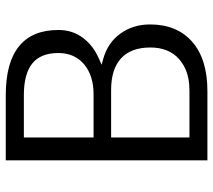

<svg xmlns="http://www.w3.org/2000/svg" viewBox="-56 -688 736 663"><g transform="rotate(-90 311.5 -356.0)"><path d="M89.8 -7.3V-703.6H314.9Q343.3 -703.6 368.2 -700.7Q393.1 -697.8 414.3 -691.9Q435.5 -686 452.9 -677.5Q470.2 -668.9 484.4 -657.2Q540 -611.8 540 -521.5Q540 -497.6 533.4 -476.8Q526.9 -456.1 513.2 -437.5Q503.9 -425.3 492.9 -415Q481.9 -404.8 468.3 -396.2Q454.6 -387.7 439 -380.9L419.9 -372.6L439.9 -367.2Q453.6 -363.3 466.1 -357.7Q478.5 -352.1 489.5 -344.7Q500.5 -337.4 509.8 -328.4Q519 -319.3 526.9 -308.6Q543 -286.6 551 -261Q559.1 -235.4 559.1 -205.1Q559.1 -112.8 499.5 -60.1Q439.5 -7.3 329.1 -7.3ZM168.9 -332.5V-76.7V-69.3H176.3H331.1Q353.5 -69.3 373 -73.2Q392.6 -77.1 409.2 -85.2Q425.8 -93.3 439.5 -105Q459.5 -123 469.5 -147.9Q479.5 -172.9 479.5 -204.1Q479.5 -271 442.1 -305.4Q404.8 -339.8 332.5 -339.8H176.3H168.9ZM176.3 -400.4H317.9Q381.8 -400.4 420.9 -432.6Q460.4 -465.8 460.4 -522Q460.4 -584 423.3 -612.8Q387.2 -641.1 314.9 -641.1H176.3H168.9V-633.8V-407.7V-400.4Z"/></g></svg>

Font: Vazir Light
Style: Light
Weight: 300
Designer: Saber Rastikerdar
Foundry: Saber Rastikerdar
Version: Version 30.0.0